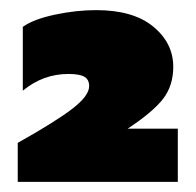

<svg xmlns="http://www.w3.org/2000/svg" viewBox="-20 -729 386 379"><path d="M15 -447Q90 -489 123 -514.5Q156 -540 156 -559Q156 -572 146.5 -577.5Q137 -583 115 -583Q65 -583 25 -550V-676Q46 -691 88 -700Q130 -709 170 -709Q243 -709 282.5 -676.5Q322 -644 322 -597Q322 -560 302 -534Q282 -508 232 -475H331V-370H15Z"/></svg>

Font: Prompt Black
Style: Regular
Weight: 900
Designer: Katatrad Team
Foundry: CadsonDemak
Version: Version 1.001